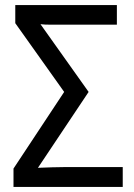

<svg xmlns="http://www.w3.org/2000/svg" viewBox="-20 -734 526 754"><path d="M462 0V-78H240Q212 -78 184.5 -77Q157 -76 129 -75L328 -373L139 -639Q154 -637 182.5 -637Q211 -637 232 -637H439V-714H40V-643L232 -373L33 -72V0Z"/></svg>

Font: Noto Sans UI SemiCondensed
Style: Regular
Weight: 400
Width: 4
Designer: Monotype Design Team
Foundry: Monotype Imaging Inc.
Version: 1.001